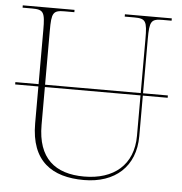

<svg xmlns="http://www.w3.org/2000/svg" viewBox="-52 -764 783 824"><g transform="rotate(5 339.5 -352.0)"><path d="M339 10C473 10 560 -67 560 -198V-373H667V-383H560V-616C560 -693 566 -704 616 -704H655V-714H453V-704H494C544 -704 550 -693 550 -616V-383H138V-616C138 -693 144 -704 194 -704H236V-714H13V-704H54C104 -704 110 -693 110 -616V-383H10V-373H110V-214C110 -51 202 10 339 10ZM138 -210V-373H550V-199C550 -73 466 -5 339 -5C214 -5 138 -66 138 -210Z"/></g></svg>

Font: Noto Serif Display Thin
Style: Regular
Weight: 100
Designer: Monotype Design Team
Foundry: Monotype Imaging Inc.
Version: Version 2.009